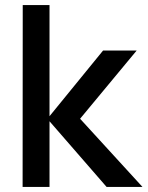

<svg xmlns="http://www.w3.org/2000/svg" viewBox="-20 -740 584 760"><path d="M176 0V-260L402 0H544L297 -270L521 -540H388L176 -280V-720H70L69.5 0Z"/></svg>

Font: Manrope SemiBold
Style: Regular
Weight: 600
Designer: Mikhail Sharanda
Foundry: Mikhail Sharanda
Version: Version 4.505